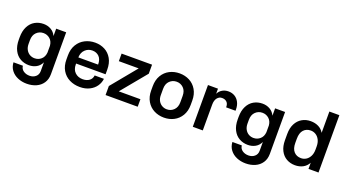

<svg xmlns="http://www.w3.org/2000/svg" viewBox="-64 -1477 4301 2381"><g transform="rotate(20 2086.5 -287.0)"><path d="M567 -574V-21Q567 47 534.5 95.5Q502 144 446.5 168.5Q391 193 324 193H323Q259 193 204.5 170Q150 147 116.5 103Q83 59 80 -1H204Q208 41 242 64.5Q276 88 322 88H323Q370 88 402.5 60.5Q435 33 435 -14V-130Q412 -81 368.5 -56.5Q325 -32 271 -32H270Q207 -32 156 -61Q105 -90 75.5 -147.5Q46 -205 46 -287V-320Q46 -402 75.5 -460Q105 -518 156 -547Q207 -576 270 -576H271Q325 -576 368.5 -551Q412 -526 435 -477V-574ZM435 -258V-348Q430 -405 393.5 -437Q357 -469 308 -469H307Q254 -469 216 -432Q178 -395 178 -329V-279Q178 -235 196 -202.5Q214 -170 243.5 -153.5Q273 -137 307 -137H308Q357 -137 393.5 -169Q430 -201 435 -258Z M1204 -313V-252H815V-242Q815 -173 855 -135Q895 -97 956 -97H957Q1009 -97 1043 -122Q1077 -147 1082 -192H1204Q1199 -140 1168 -94.5Q1137 -49 1082.5 -21.5Q1028 6 956 6H954Q879 6 817.5 -25Q756 -56 720.5 -115.5Q685 -175 685 -258V-312Q685 -395 721 -455Q757 -515 818 -546Q879 -577 951 -577H952Q1021 -577 1078.5 -547Q1136 -517 1170 -457.5Q1204 -398 1204 -313ZM815 -333H1076Q1076 -402 1041 -437.5Q1006 -473 951 -473H950Q896 -473 856.5 -435.5Q817 -398 815 -333Z M1716 -109V-10H1292V-129L1565 -461H1303V-561H1705V-442L1430 -109Z M1804 -256V-313Q1804 -396 1839.5 -456Q1875 -516 1934.5 -546.5Q1994 -577 2065 -577H2066Q2137 -577 2196 -546.5Q2255 -516 2290.5 -456Q2326 -396 2326 -313V-256Q2326 -174 2290.5 -114.5Q2255 -55 2196 -24.5Q2137 6 2066 6H2065Q1994 6 1934.5 -24.5Q1875 -55 1839.5 -114.5Q1804 -174 1804 -256ZM2194 -243V-327Q2194 -393 2156.5 -430Q2119 -467 2066 -467H2065Q2012 -467 1974 -430Q1936 -393 1936 -327V-243Q1936 -199 1954 -167.5Q1972 -136 2001.5 -119.5Q2031 -103 2065 -103H2066Q2119 -103 2156.5 -140.5Q2194 -178 2194 -243Z M2443 -561H2575V-494Q2595 -533 2630.5 -553.5Q2666 -574 2710 -574H2711Q2757 -574 2793.5 -552.5Q2830 -531 2851.5 -490Q2873 -449 2873 -393V-378H2749V-384Q2749 -426 2725.5 -448Q2702 -470 2664 -470H2663Q2625 -470 2600 -438.5Q2575 -407 2575 -350V-10H2443Z M3456 -574V-21Q3456 47 3423.5 95.5Q3391 144 3335.5 168.5Q3280 193 3213 193H3212Q3148 193 3093.5 170Q3039 147 3005.5 103Q2972 59 2969 -1H3093Q3097 41 3131 64.5Q3165 88 3211 88H3212Q3259 88 3291.5 60.5Q3324 33 3324 -14V-130Q3301 -81 3257.5 -56.5Q3214 -32 3160 -32H3159Q3096 -32 3045 -61Q2994 -90 2964.5 -147.5Q2935 -205 2935 -287V-320Q2935 -402 2964.5 -460Q2994 -518 3045 -547Q3096 -576 3159 -576H3160Q3214 -576 3257.5 -551Q3301 -526 3324 -477V-574ZM3324 -258V-348Q3319 -405 3282.5 -437Q3246 -469 3197 -469H3196Q3143 -469 3105 -432Q3067 -395 3067 -329V-279Q3067 -235 3085 -202.5Q3103 -170 3132.5 -153.5Q3162 -137 3196 -137H3197Q3246 -137 3282.5 -169Q3319 -201 3324 -258Z M4102 -10H3970V-91Q3944 -43 3898.5 -19Q3853 5 3796 5H3795Q3733 5 3682.5 -23.5Q3632 -52 3603 -108.5Q3574 -165 3574 -244V-327Q3574 -406 3603 -462Q3632 -518 3682.5 -547Q3733 -576 3795 -576H3796Q3853 -576 3898.5 -553.5Q3944 -531 3970 -486V-767H4102ZM3970 -265V-306Q3970 -357 3951 -393.5Q3932 -430 3901.5 -448.5Q3871 -467 3836 -467H3835Q3777 -467 3741.5 -428Q3706 -389 3706 -312V-257Q3706 -181 3741.5 -142Q3777 -103 3835 -103H3836Q3871 -103 3901.5 -121.5Q3932 -140 3951 -176.5Q3970 -213 3970 -265Z"/></g></svg>

Font: 카카오 큰글씨 ExtraBold
Style: Regular
Weight: 800
Designer: Park Young-rak; Lee Sang-min; Kim Jung-jin; Min Bon; Park Min-gyu;
Foundry: Kakao Corporation
Version: Version 2.003